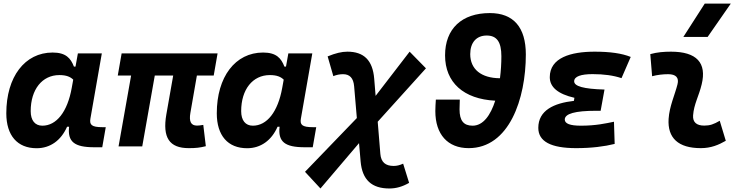

<svg xmlns="http://www.w3.org/2000/svg" viewBox="-20 -815 4142 1069"><path d="M400.4 -444.3H391.6C373.5 -490.7 347.2 -522.5 272.9 -522.5C118.2 -522.5 15.1 -387.2 15.1 -184.1C15.1 -60.5 76.7 10.3 184.1 10.3C259.3 10.3 319.8 -32.7 353.5 -109.4H364.7C355.5 -25.9 393.6 4.9 504.9 4.9H549.3L568.8 -106.9H550.3C489.3 -106.9 477.5 -120.6 483.4 -154.8L546.9 -517.6H413.6ZM310.5 -397C350.6 -397 372.1 -386.7 387.7 -371.6L379.4 -325.7C355.5 -191.9 294.4 -115.2 215.8 -115.2C174.8 -115.2 150.9 -144.5 150.9 -196.3C150.9 -316.9 214.8 -397 310.5 -397Z M1030.8 9.8C1071.8 9.8 1092.3 7.3 1126 -1L1111.8 -119.6C1097.2 -117.2 1086.9 -115.7 1077.1 -115.7C1043 -115.7 1031.7 -138.2 1040 -186.5L1076.2 -394.5H1169.9L1191.4 -517.6H657.2L635.7 -394.5H710L640.1 0H772L841.8 -394.5H944.3L906.2 -178.2C883.8 -49.3 922.4 9.8 1030.8 9.8Z M1572.3 -444.3H1563.5C1545.4 -490.7 1519 -522.5 1444.8 -522.5C1290 -522.5 1187 -387.2 1187 -184.1C1187 -60.5 1248.5 10.3 1356 10.3C1431.2 10.3 1491.7 -32.7 1525.4 -109.4H1536.6C1527.3 -25.9 1565.4 4.9 1676.8 4.9H1721.2L1740.7 -106.9H1722.2C1661.1 -106.9 1649.4 -120.6 1655.3 -154.8L1718.8 -517.6H1585.4ZM1482.4 -397C1522.5 -397 1543.9 -386.7 1559.6 -371.6L1551.3 -325.7C1527.3 -191.9 1466.3 -115.2 1387.7 -115.2C1346.7 -115.2 1322.8 -144.5 1322.8 -196.3C1322.8 -316.9 1386.7 -397 1482.4 -397Z M1764.2 234.4 1979 -18.1 1987.8 83.5C1996.6 187 2050.3 234.4 2147.9 234.4C2185.5 234.4 2220.2 224.6 2257.8 203.1L2224.6 96.2C2205.6 105 2189 108.9 2171.9 108.9C2126 108.9 2101.6 87.9 2097.7 42L2083 -137.2L2351.6 -434.6L2260.7 -527.3L2071.3 -281.2L2063.5 -376.5C2055.2 -480 2005.4 -527.3 1914.1 -527.3C1882.3 -527.3 1848.1 -519 1804.2 -501L1835.9 -391.1C1854 -398.4 1871.1 -401.9 1890.1 -401.9C1926.8 -401.9 1947.8 -380.9 1951.7 -334.5L1966.8 -157.7L1678.2 141.6Z M2589.4 9.8C2814.9 9.8 2907.7 -264.2 2907.7 -511.7C2907.7 -663.1 2838.9 -742.2 2707.5 -742.2C2550.8 -742.2 2458 -654.8 2458 -506.8C2458 -355.5 2561.5 -263.2 2737.3 -254.4C2711.4 -173.8 2670.4 -115.2 2611.3 -115.2C2561.5 -115.2 2538.6 -143.1 2538.6 -206.1C2538.6 -224.1 2539.6 -242.2 2540 -260.3H2406.7C2405.3 -238.3 2403.8 -217.3 2403.8 -196.3C2403.8 -66.9 2472.7 9.8 2589.4 9.8ZM2763.7 -379.4C2659.7 -379.9 2598.1 -429.2 2598.1 -513.7C2598.1 -578.6 2632.8 -617.2 2689.9 -617.2C2745.6 -617.2 2771.5 -582 2771.5 -502C2771.5 -462.4 2769 -420.4 2763.7 -379.4Z M3188 9.8C3272.9 9.8 3345.7 0.5 3402.3 -13.7L3398.4 -137.2C3352.5 -127.9 3298.3 -115.2 3213.9 -115.2C3154.3 -115.2 3124.5 -126.5 3124.5 -149.4C3124.5 -182.1 3182.1 -198.2 3298.8 -198.2H3324.2L3345.7 -316.4C3227.5 -319.8 3176.8 -335 3176.8 -362.3C3176.8 -389.6 3215.3 -402.3 3279.3 -402.3C3342.3 -402.3 3395 -395 3440.4 -379.9L3491.7 -498C3442.4 -518.1 3376 -527.3 3290.5 -527.3C3158.2 -527.3 3041 -493.7 3041 -385.3C3041 -329.6 3086.9 -291.5 3178.2 -270.5L3175.3 -253.4C3064 -240.7 2977.1 -200.7 2977.1 -103C2977.1 -27.3 3047.4 9.8 3188 9.8Z M3987.3 -142.6C3953.6 -123 3933.1 -115.7 3900.9 -115.7C3857.9 -115.7 3836.4 -134.8 3838.9 -172.4C3843.3 -234.9 3871.6 -281.2 3886.7 -345.2C3916 -465.3 3858.9 -527.3 3715.8 -527.3C3677.2 -527.3 3638.7 -524.4 3600.6 -513.7L3610.8 -390.6C3640.6 -398.4 3670.4 -401.9 3700.2 -401.9C3743.7 -401.9 3761.7 -382.3 3752 -345.2C3737.8 -288.1 3707 -222.7 3702.6 -153.3C3695.8 -46.4 3756.8 9.8 3881.8 9.8C3939 9.8 3981 -8.3 4021 -31.2ZM3784.7 -609.4H3919.9L4048.8 -794.9H3903.8Z"/></svg>

Font: Cascadia Mono PL
Style: Bold Italic
Weight: 700
Italic angle: -10°
Monospace: yes
Designer: Aaron Bell
Foundry: Saja Typeworks
Version: Version 2404.023